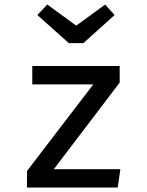

<svg xmlns="http://www.w3.org/2000/svg" viewBox="-20 -834 655 854"><path d="M219.5 -81.5H515.4L503.6 0H100V-73.3L394.9 -458.5H123.6V-540.5H512.3V-466.7ZM447.7 -813.8 489.7 -767.2 350.8 -642.1H286.2L146.2 -767.2L190.3 -813.8L319 -720Z"/></svg>

Font: Fira Code Retina
Style: Regular
Weight: 450
Monospace: yes
Designer: Carrois Corporate, Edenspiekermann AG, Nikita Prokopov
Foundry: Carrois Corporate, Edenspiekermann AG, Nikita Prokopov
Version: Version 6.002